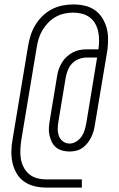

<svg xmlns="http://www.w3.org/2000/svg" viewBox="-20 -774 540 868"><path d="M188 74Q161 74 135 67.5Q109 61 88.5 46.5Q68 32 55 9.5Q42 -13 36.5 -38Q31 -63 31.5 -90.5Q32 -118 37 -145L107 -566Q111 -590 118.5 -614Q126 -638 139.5 -660.5Q153 -683 172 -701.5Q191 -720 214 -732Q237 -744 262 -749Q287 -754 311 -754Q337 -754 362 -748.5Q387 -743 407 -729.5Q427 -716 440.5 -695.5Q454 -675 461 -651.5Q468 -628 468.5 -602.5Q469 -577 466 -551L409 -210Q407 -196 403 -181.5Q399 -167 392 -153Q385 -139 375 -126.5Q365 -114 352 -105Q339 -96 324 -92.5Q309 -89 294 -89Q277 -89 261 -93.5Q245 -98 233 -108Q221 -118 214 -132.5Q207 -147 203.5 -163Q200 -179 201 -196Q202 -213 205 -230L238 -429Q240 -445 245.5 -460.5Q251 -476 259.5 -490.5Q268 -505 281 -517Q294 -529 309 -537Q324 -545 340 -548Q356 -551 372 -551H425Q428 -571 428 -591.5Q428 -612 424 -631Q420 -650 410.5 -667Q401 -684 385.5 -695.5Q370 -707 350.5 -712Q331 -717 311 -717Q291 -717 270.5 -712.5Q250 -708 231.5 -697.5Q213 -687 198 -671.5Q183 -656 172 -637.5Q161 -619 155 -599.5Q149 -580 146 -560L76 -139Q73 -118 72 -96.5Q71 -75 74.5 -55Q78 -35 87.5 -17Q97 1 112 13.5Q127 26 147 31.5Q167 37 188 37H350V74ZM295 -125Q310 -125 324.5 -134Q339 -143 348.5 -156.5Q358 -170 362.5 -185.5Q367 -201 370 -216L419 -514H372Q355 -514 337.5 -507.5Q320 -501 307 -488Q294 -475 287 -457.5Q280 -440 277 -423L244 -224Q241 -207 241 -190.5Q241 -174 246.5 -159Q252 -144 265 -134.5Q278 -125 295 -125Z"/></svg>

Font: Iosevka SS04 Extralight
Style: Italic
Weight: 200
Italic angle: -9°
Monospace: yes
Designer: Belleve Invis
Foundry: Belleve Invis
Version: Version 19.0.0; ttfautohint (v1.8.4)